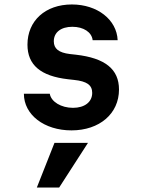

<svg xmlns="http://www.w3.org/2000/svg" viewBox="-20 -570 640 860"><path d="M87 -150C87 -56 178 14 300 14C426 14 513 -61 513 -169C513 -260 451 -310 320 -325L293 -328C243 -334 221 -352 221 -385C221 -425 253 -450 304 -450C354 -450 391 -426 395 -390H507C503 -482 416 -550 302 -550C183 -550 103 -477 103 -370C103 -279 162 -229 285 -215L312 -212C369 -206 393 -189 393 -154C393 -113 359 -87 307 -87C254 -87 209 -114 203 -150ZM374 70H224L145 270H245Z"/></svg>

Font: CommitMono
Style: 700Regular
Weight: 700
Monospace: yes
Designer: Eigil Nikolajsen
Foundry: Eigil Nikolajsen
Version: Version 1.143